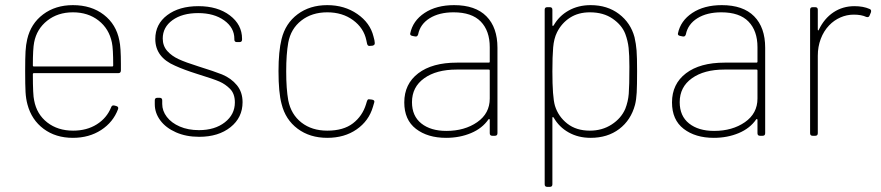

<svg xmlns="http://www.w3.org/2000/svg" viewBox="-20 -529 3433 748"><path d="M87 -122Q81 -144 79.5 -170.5Q78 -197 78 -252Q78 -303 79.5 -329Q81 -355 86 -376Q100 -437 148 -473Q196 -509 264 -509Q336 -509 384.5 -471.5Q433 -434 445 -371Q451 -345 451 -280V-255Q451 -244 441 -244H112Q108 -244 108 -240Q108 -158 113 -138Q123 -84 164 -52Q205 -20 265 -20Q318 -20 357 -44.5Q396 -69 413 -111Q416 -120 425 -118L433 -116Q443 -113 440 -104Q421 -53 374 -22.5Q327 8 264 8Q197 8 150 -27Q103 -62 87 -122ZM112 -270H417Q421 -270 421 -274Q421 -340 416 -363Q405 -417 364 -449Q323 -481 264 -481Q205 -481 164 -448.5Q123 -416 113 -364Q108 -339 108 -274Q108 -270 112 -270Z M583 -123V-138Q583 -148 593 -148H602Q612 -148 612 -138V-124Q612 -97 630 -73.5Q648 -50 680.5 -36Q713 -22 755 -22Q817 -22 856 -52.5Q895 -83 895 -130Q895 -164 876 -183Q858 -201 835.5 -211Q813 -221 748 -241Q697 -257 662 -273Q585 -306 585 -377Q585 -435 631.5 -470Q678 -505 753 -505Q828 -505 875.5 -469Q923 -433 923 -378V-375Q923 -365 913 -365H903Q893 -365 893 -375V-378Q893 -421 853.5 -449.5Q814 -478 752 -478Q690 -478 652 -450.5Q614 -423 614 -379Q614 -350 632 -330Q649 -311 676 -298.5Q703 -286 754 -270Q815 -251 845 -239Q881 -224 903 -197Q925 -170 925 -131Q925 -71 878 -33.5Q831 4 756 4Q705 4 665.5 -13.5Q626 -31 604.5 -60Q583 -89 583 -123Z M1077 -124Q1065 -168 1065 -252Q1065 -329 1077 -377Q1092 -438 1139.5 -473.5Q1187 -509 1255 -509Q1322 -509 1372 -474.5Q1422 -440 1435 -387Q1440 -370 1440 -362V-360Q1440 -353 1431 -351L1419 -350Q1412 -350 1410 -359L1407 -373Q1397 -420 1355.5 -450.5Q1314 -481 1255 -481Q1195 -481 1154 -449Q1113 -417 1103 -363Q1095 -318 1095 -251Q1095 -183 1103 -138Q1114 -83 1154.5 -51.5Q1195 -20 1255 -20Q1318 -20 1355 -48.5Q1392 -77 1406 -123L1409 -133Q1411 -139 1413 -141Q1415 -143 1420 -142L1429 -141Q1441 -139 1438 -130L1433 -113Q1417 -58 1369.5 -25Q1322 8 1255 8Q1187 8 1139.5 -27.5Q1092 -63 1077 -124Z M1555 -130Q1555 -202 1609.5 -243.5Q1664 -285 1760 -285H1884Q1888 -285 1888 -289V-345Q1888 -409 1853 -445Q1818 -481 1747 -481Q1691 -481 1654 -458Q1617 -435 1609 -395Q1606 -385 1597 -387L1587 -389Q1577 -391 1578 -398Q1588 -448 1634 -478.5Q1680 -509 1749 -509Q1832 -509 1875 -465.5Q1918 -422 1918 -343V-10Q1918 0 1908 0H1898Q1888 0 1888 -10V-62Q1888 -64 1886.5 -65Q1885 -66 1883 -64Q1859 -29 1815 -10.5Q1771 8 1718 8Q1646 8 1600.5 -27Q1555 -62 1555 -130ZM1719 -19Q1790 -19 1839 -53Q1888 -87 1888 -145V-254Q1888 -258 1884 -258H1759Q1680 -258 1632.5 -224Q1585 -190 1585 -131Q1585 -77 1621.5 -48Q1658 -19 1719 -19Z M2102 189V-491Q2102 -501 2112 -501H2122Q2132 -501 2132 -491V-432Q2132 -425 2137 -430Q2158 -467 2195.5 -488Q2233 -509 2281 -509Q2346 -509 2391.5 -474.5Q2437 -440 2452 -384Q2458 -358 2460 -332Q2462 -306 2462 -252Q2462 -196 2460.5 -168.5Q2459 -141 2454 -121Q2438 -61 2392.5 -26.5Q2347 8 2281 8Q2233 8 2195.5 -13Q2158 -34 2137 -71Q2132 -76 2132 -69V189Q2132 199 2122 199H2112Q2102 199 2102 189ZM2142 -117Q2155 -75 2190 -47.5Q2225 -20 2278 -20Q2326 -20 2363 -44Q2400 -68 2416 -105Q2427 -133 2429.5 -163.5Q2432 -194 2432 -269Q2432 -315 2429 -342.5Q2426 -370 2416 -397Q2403 -431 2367 -456Q2331 -481 2278 -481Q2233 -481 2200.5 -460Q2168 -439 2150 -403Q2138 -379 2135 -344Q2132 -309 2132 -251Q2132 -151 2142 -117Z M2598 -130Q2598 -202 2652.5 -243.5Q2707 -285 2803 -285H2927Q2931 -285 2931 -289V-345Q2931 -409 2896 -445Q2861 -481 2790 -481Q2734 -481 2697 -458Q2660 -435 2652 -395Q2649 -385 2640 -387L2630 -389Q2620 -391 2621 -398Q2631 -448 2677 -478.5Q2723 -509 2792 -509Q2875 -509 2918 -465.5Q2961 -422 2961 -343V-10Q2961 0 2951 0H2941Q2931 0 2931 -10V-62Q2931 -64 2929.5 -65Q2928 -66 2926 -64Q2902 -29 2858 -10.5Q2814 8 2761 8Q2689 8 2643.5 -27Q2598 -62 2598 -130ZM2762 -19Q2833 -19 2882 -53Q2931 -87 2931 -145V-254Q2931 -258 2927 -258H2802Q2723 -258 2675.5 -224Q2628 -190 2628 -131Q2628 -77 2664.5 -48Q2701 -19 2762 -19Z M3136 -10V-491Q3136 -501 3146 -501H3156Q3166 -501 3166 -491V-414Q3166 -411 3167.5 -410.5Q3169 -410 3170 -413Q3191 -457 3227 -481Q3263 -505 3309 -505Q3343 -505 3368 -494Q3376 -491 3373 -481L3368 -469Q3365 -460 3355 -463Q3336 -472 3306 -472Q3279 -472 3254 -461Q3229 -450 3210 -430Q3189 -408 3177.5 -377.5Q3166 -347 3166 -312V-10Q3166 0 3156 0H3146Q3136 0 3136 -10Z"/></svg>

Font: Barlow GEO Thin
Style: Regular
Weight: 100
Designer: Jeremy Tribby
Foundry: Tribby Type
Version: Version 1.408